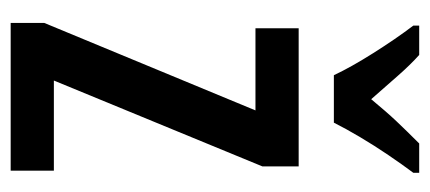

<svg xmlns="http://www.w3.org/2000/svg" viewBox="-243 -563 806 360"><g transform="rotate(90 160.0 -383.0)"><path d="M300 0H23V-63L187 -459H33V-540H292V-472L131 -81H300ZM121 -606Q106 -638 79.5 -680Q53 -722 28 -755V-766H83Q101 -750 122.5 -725.5Q144 -701 166 -676Q190 -705 207.5 -723.5Q225 -742 249 -766H304V-755Q289 -735 271 -708.5Q253 -682 237 -655Q221 -628 210 -606Z"/></g></svg>

Font: Noto Sans Lao Looped ExtraCondensed Medium
Style: Regular
Weight: 500
Width: 2
Designer: Mark Frömberg, Ben Mitchell
Foundry: The Fontpad Ltd
Version: Version 1.002; ttfautohint (v1.8.4.7-5d5b)